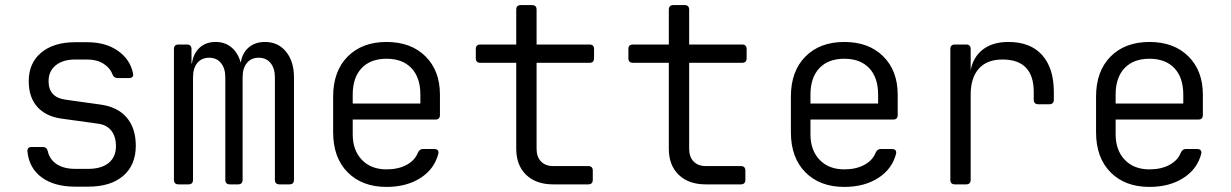

<svg xmlns="http://www.w3.org/2000/svg" viewBox="-20 -725 4840 755"><path d="M276 9Q194 9 144.5 -27Q95 -63 88 -128Q86 -147 104 -147H149Q164 -147 168 -130Q175 -98 203 -79.5Q231 -61 276 -61H327Q379 -61 407.5 -84.5Q436 -108 436 -150Q436 -188 417.5 -211.5Q399 -235 363 -239L219 -259Q159 -268 126 -305.5Q93 -343 93 -406Q93 -477 142 -518Q191 -559 276 -559H323Q396 -559 444 -525Q492 -491 503 -437Q507 -418 487 -418H442Q428 -418 422 -433Q413 -458 387 -474.5Q361 -491 323 -491H276Q227 -491 199 -468Q171 -445 171 -406Q171 -342 238 -333L374 -314Q442 -305 478 -263Q514 -221 514 -152Q514 -76 464.5 -33.5Q415 9 327 9Z M682 0Q664 0 664 -18V-532Q664 -550 682 -550H715Q733 -550 733 -532V-476H735Q740 -514 764.5 -537Q789 -560 828 -560Q865 -560 890.5 -538.5Q916 -517 926 -480H927Q933 -517 958 -538.5Q983 -560 1022 -560Q1074 -560 1105 -521.5Q1136 -483 1136 -421V-18Q1136 0 1118 0H1079Q1061 0 1061 -18V-421Q1061 -456 1044 -477Q1027 -498 997 -498Q968 -498 951 -477.5Q934 -457 934 -421V-18Q934 0 916 0H884Q866 0 866 -18V-421Q866 -456 849 -477Q832 -498 803 -498Q773 -498 756 -477.5Q739 -457 739 -421V-18Q739 0 721 0Z M1500 10Q1404 10 1347 -47.5Q1290 -105 1290 -205V-345Q1290 -445 1347 -502.5Q1404 -560 1500 -560Q1596 -560 1653 -503.5Q1710 -447 1710 -353V-273Q1710 -255 1693 -255H1367V-197Q1367 -134 1403 -96.5Q1439 -59 1500 -59Q1546 -59 1578.5 -76.5Q1611 -94 1623 -124Q1630 -139 1642 -139H1687Q1706 -139 1704 -122Q1689 -61 1634 -25.5Q1579 10 1500 10ZM1367 -318H1633V-353Q1633 -420 1598 -457Q1563 -494 1500 -494Q1437 -494 1402 -457Q1367 -420 1367 -353Z M2155 0Q2088 0 2049 -37.5Q2010 -75 2010 -140V-478H1869Q1851 -478 1851 -496V-532Q1851 -550 1869 -550H2010V-687Q2010 -705 2028 -705H2072Q2090 -705 2090 -687V-550H2298Q2316 -550 2316 -532V-496Q2316 -478 2298 -478H2090V-140Q2090 -108 2107.5 -90Q2125 -72 2155 -72H2293Q2311 -72 2311 -54V-18Q2311 0 2293 0Z M2755 0Q2688 0 2649 -37.5Q2610 -75 2610 -140V-478H2469Q2451 -478 2451 -496V-532Q2451 -550 2469 -550H2610V-687Q2610 -705 2628 -705H2672Q2690 -705 2690 -687V-550H2898Q2916 -550 2916 -532V-496Q2916 -478 2898 -478H2690V-140Q2690 -108 2707.5 -90Q2725 -72 2755 -72H2893Q2911 -72 2911 -54V-18Q2911 0 2893 0Z M3300 10Q3204 10 3147 -47.5Q3090 -105 3090 -205V-345Q3090 -445 3147 -502.5Q3204 -560 3300 -560Q3396 -560 3453 -503.5Q3510 -447 3510 -353V-273Q3510 -255 3493 -255H3167V-197Q3167 -134 3203 -96.5Q3239 -59 3300 -59Q3346 -59 3378.5 -76.5Q3411 -94 3423 -124Q3430 -139 3442 -139H3487Q3506 -139 3504 -122Q3489 -61 3434 -25.5Q3379 10 3300 10ZM3167 -318H3433V-353Q3433 -420 3398 -457Q3363 -494 3300 -494Q3237 -494 3202 -457Q3167 -420 3167 -353Z M3735 0Q3717 0 3717 -18V-532Q3717 -550 3735 -550H3779Q3797 -550 3797 -532V-448Q3806 -500 3844.5 -530Q3883 -560 3945 -560Q4032 -560 4078 -508.5Q4124 -457 4124 -363V-333Q4124 -315 4106 -315H4063Q4045 -315 4045 -333V-363Q4045 -491 3922 -491Q3861 -491 3829 -455Q3797 -419 3797 -353V-18Q3797 0 3779 0Z M4500 10Q4404 10 4347 -47.5Q4290 -105 4290 -205V-345Q4290 -445 4347 -502.5Q4404 -560 4500 -560Q4596 -560 4653 -503.5Q4710 -447 4710 -353V-273Q4710 -255 4693 -255H4367V-197Q4367 -134 4403 -96.5Q4439 -59 4500 -59Q4546 -59 4578.5 -76.5Q4611 -94 4623 -124Q4630 -139 4642 -139H4687Q4706 -139 4704 -122Q4689 -61 4634 -25.5Q4579 10 4500 10ZM4367 -318H4633V-353Q4633 -420 4598 -457Q4563 -494 4500 -494Q4437 -494 4402 -457Q4367 -420 4367 -353Z"/></svg>

Font: Pitagon Sans Mono Light
Style: Regular
Weight: 300
Monospace: yes
Designer: Travis Tran
Foundry: Pitagon
Version: Version 1.001; ttfautohint (v1.8.4.7-5d5b);gftools[0.9.26]